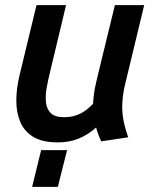

<svg xmlns="http://www.w3.org/2000/svg" viewBox="-20 -542 607 747"><path d="M205 12Q145 12 109.5 -9.5Q74 -31 58.5 -68.5Q43 -106 43.5 -153Q44 -200 56 -249L122 -522H237L175 -263Q167 -231 161.5 -200Q156 -169 159 -143Q162 -117 178 -101.5Q194 -86 230 -86Q263 -86 289.5 -98.5Q316 -111 342 -138Q343 -156 345.5 -175.5Q348 -195 352.5 -214.5Q357 -234 361 -251L427 -522H541L467 -215Q458 -178 456 -142.5Q454 -107 460.5 -73.5Q467 -40 479 -8L374 8Q368 -4 363 -17.5Q358 -31 354 -46Q323 -18 286.5 -3Q250 12 205 12ZM105 185 140 42H241L205 185Z"/></svg>

Font: Ubuntu Sans SemiBold
Style: Italic
Weight: 600
Italic angle: -13.5°
Designer: Dalton Maag Ltd
Foundry: Dalton Maag Ltd
Version: Version 1.006